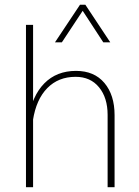

<svg xmlns="http://www.w3.org/2000/svg" viewBox="-20 -785 582 805"><path d="M442.4 -607.4 337.9 -765.1H315.4L210.4 -607.4H239.3L326.7 -739.7L413.1 -607.4ZM118.7 0V-680.7H88.9V0ZM460.4 -302.2Q460.4 -386.7 417.7 -437.3Q375 -487.8 298.8 -487.8Q217.3 -487.8 165.8 -435.5Q114.3 -383.3 98.6 -285.6L118.2 -281.2Q131.8 -368.2 178.2 -415.5Q224.6 -462.9 296.9 -462.9Q359.4 -462.9 395.3 -418.9Q431.2 -375 431.2 -303.2V0H460.4Z"/></svg>

Font: Estedad-FD VF
Style: Regular
Weight: 100
Designer: Amin Abedi
Version: Version 7.3